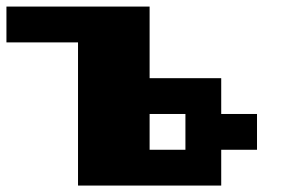

<svg xmlns="http://www.w3.org/2000/svg" viewBox="-20 -576 929 596"><path d="M666.7 -222.2H777.8V-111.1H666.7V0H222.2V-444.4H0V-555.6H444.4V-333.3H666.7ZM555.6 -111.1V-222.2H444.4V-111.1Z"/></svg>

Font: Pixeloid Sans
Style: Bold
Weight: 700
Monospace: yes
Designer: GGBot
Version: 0.3